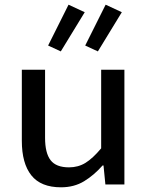

<svg xmlns="http://www.w3.org/2000/svg" viewBox="-20 -786 640 818"><path d="M240 12Q154 12 113.5 -39Q73 -90 73 -186V-489H172V-199Q172 -134 195.5 -103.5Q219 -73 274 -73Q313 -73 344 -92Q375 -111 411 -154V-489H510V0H429L421 -81H417Q381 -40 338.5 -14Q296 12 240 12ZM239 -567 185 -592 272 -766 341 -734ZM397 -567 343 -592 430 -766 499 -734Z"/></svg>

Font: Source Code Pro ExtraLight Medium
Style: Regular
Weight: 500
Monospace: yes
Version: Version 1.018;hotconv 1.0.116;makeotfexe 2.5.65601